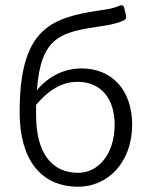

<svg xmlns="http://www.w3.org/2000/svg" viewBox="-20 -709 580 740"><path d="M293.9 -445.3C230.5 -445.3 168 -417 122.1 -361.3C137.7 -568.4 212.9 -585 372.1 -608.4C406.2 -613.3 432.6 -619.1 456.1 -629.9C464.8 -633.8 467.8 -639.6 465.8 -649.4L459 -677.7C457 -688.5 449.2 -691.4 439.5 -686.5C418.9 -677.7 401.4 -673.8 358.4 -668C172.9 -639.6 55.7 -595.7 55.7 -276.4C55.7 -92.8 138.7 10.7 281.2 10.7C394.5 10.7 489.3 -82 489.3 -228.5C489.3 -361.3 412.1 -445.3 293.9 -445.3ZM281.2 -43C173.8 -43 119.1 -127 119.1 -265.6V-304.7C174.8 -371.1 227.5 -393.6 279.3 -393.6C371.1 -393.6 421.9 -326.2 421.9 -228.5C421.9 -118.2 361.3 -43 281.2 -43Z"/></svg>

Font: Ed Sans Neue Light
Style: Regular
Weight: 300
Designer: Stephen Hutchings
Version: Version 1.004;PS 001.004;hotconv 1.0.88;makeotf.lib2.5.64775